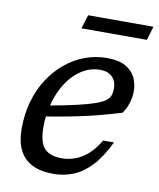

<svg xmlns="http://www.w3.org/2000/svg" viewBox="-78 -723 657 794"><g transform="rotate(10 251.0 -325.5)"><path d="M316 -447.5Q284.5 -447.5 256 -433.8Q227.5 -420 203.8 -395Q180 -370 162.8 -335.8Q145.5 -301.5 135.8 -260.5Q126 -219.5 126 -174.5Q126 -109.5 149.8 -84.5Q173.5 -59.5 221.5 -59.5Q251.5 -59.5 279.2 -69.8Q307 -80 332 -102.2Q357 -124.5 379 -161.5H424.5Q393.5 -97 358.2 -59.5Q323 -22 283.2 -6Q243.5 10 199.5 10Q146 10 110.2 -8Q74.5 -26 56.5 -62Q38.5 -98 38.5 -152.5Q38.5 -213 53.5 -266Q68.5 -319 96.2 -362Q124 -405 161.2 -436Q198.5 -467 243 -483.8Q287.5 -500.5 336 -500.5Q384 -500.5 413 -484.8Q442 -469 455.2 -442.5Q468.5 -416 468.5 -383.5Q468.5 -359 460.2 -333.2Q452 -307.5 438.5 -289Q398.5 -276.5 357.2 -265.5Q316 -254.5 275 -245.8Q234 -237 194.5 -229.8Q155 -222.5 118 -217L121 -263Q196 -276.5 244.8 -287.8Q293.5 -299 322.2 -309.2Q351 -319.5 364.5 -330.2Q378 -341 381.8 -353.5Q385.5 -366 385.5 -381Q385.5 -401.5 377.5 -416.2Q369.5 -431 354.2 -439.2Q339 -447.5 316 -447.5ZM210 -603 228 -661H502L485 -603Z"/></g></svg>

Font: Newsreader 9pt
Style: Italic
Weight: 400
Italic angle: -17°
Designer: Hugues Gentile
Foundry: Production Type
Version: Version 1.003